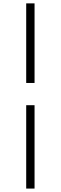

<svg xmlns="http://www.w3.org/2000/svg" viewBox="-20 -835 356 1127"><path d="M133.8 271.9V-217.5H182.8V271.9ZM182.8 -348H133.8V-815.2H182.8Z"/></svg>

Font: Noto Serif TC
Style: Regular
Weight: 200
Designer: Ryoko NISHIZUKA 西塚涼子 (kana & ideographs); Frank Grießhammer (Latin, Greek & Cyrillic); Wenlong ZHANG 张文龙 (bopomofo); San
Foundry: Adobe
Version: Version 2.001;hotconv 1.1.0;makeotfexe 2.6.0